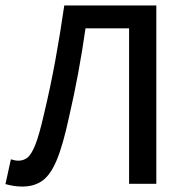

<svg xmlns="http://www.w3.org/2000/svg" viewBox="-23 -675 680 705"><path d="M59 10Q41 10 26.5 7.5Q12 5 -3 1L17 -90Q24 -88 30.5 -86.5Q37 -85 45 -85Q63 -85 77.5 -96Q92 -107 106.5 -143Q121 -179 138 -254Q162 -354 180 -452.5Q198 -551 213 -655H551V0H451V-571H291Q279 -487 264 -406Q249 -325 230 -243Q208 -141 185 -86.5Q162 -32 132 -11Q102 10 59 10Z"/></svg>

Font: Source Sans 3 Medium
Style: Regular
Weight: 500
Designer: Paul D. Hunt
Foundry: Adobe
Version: Version 3.052;hotconv 1.1.0;makeotfexe 2.6.0